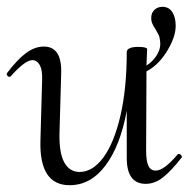

<svg xmlns="http://www.w3.org/2000/svg" viewBox="-30 -532 562 565"><path d="M496 -79Q500 -79 503 -75.5Q506 -72 505 -69Q473 -28 449 -9.5Q425 9 399 9Q343 9 343 -67V-206Q324 -103 280.5 -45Q237 13 175 13Q85 13 89 -119L94 -297Q95 -326 87 -340.5Q79 -355 65 -355Q44 -355 2 -308Q0 -306 -2 -306Q-6 -306 -8.5 -309.5Q-11 -313 -10 -316Q20 -356 46 -375.5Q72 -395 99 -395Q153 -395 150 -315L145 -138Q144 -81 159.5 -53.5Q175 -26 204 -26Q243 -26 274.5 -69Q306 -112 324.5 -192Q343 -272 343 -379Q343 -386 351.5 -390Q360 -394 376 -394Q401 -394 403 -388L401 -339Q421 -352 432.5 -371.5Q444 -391 441 -412Q440 -423 436.5 -430Q433 -437 427 -447Q422 -454 418.5 -462Q415 -470 415 -479Q415 -494 424.5 -503Q434 -512 448 -512Q467 -512 477 -496.5Q487 -481 487 -456Q487 -423 461.5 -381.5Q436 -340 401 -322V-312L400 -89Q400 -59 406.5 -44.5Q413 -30 428 -30Q453 -30 493 -78Q494 -79 496 -79Z"/></svg>

Font: Cormorant Upright
Style: Regular
Weight: 400
Designer: Christian Thalmann (Catharsis Fonts)
Foundry: Catharsis Fonts
Version: Version 3.302